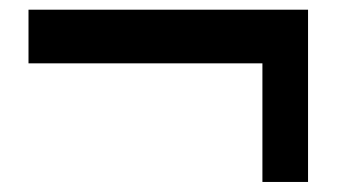

<svg xmlns="http://www.w3.org/2000/svg" viewBox="-20 -503 718 388"><path d="M37.6 -375V-483.4H602.5V-135.3H510.3V-375Z"/></svg>

Font: Dhyana
Style: Bold
Weight: 700
Foundry: Vernon Adams
Version: Version 1.002; ttfautohint (v0.8.51-6076)